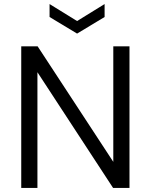

<svg xmlns="http://www.w3.org/2000/svg" viewBox="-20 -929 745 949"><path d="M497 -909V-845L361 -763L225 -845V-909L361 -825ZM620 -700V0H539L165 -572V0H85V-700H166L540 -129V-700Z"/></svg>

Font: Albert Sans
Style: Regular
Weight: 400
Designer: Andreas Rasmussen
Foundry: a.Foundry
Version: Version 1.025